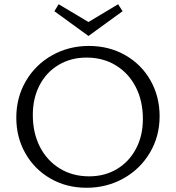

<svg xmlns="http://www.w3.org/2000/svg" viewBox="-20 -881 830 907"><path d="M398 -711 237 -828 257 -861 398 -777 538 -861 559 -828ZM734 -332Q734 -237 688 -159.5Q642 -82 563 -38Q484 6 389 6Q294 6 218.5 -37.5Q143 -81 100 -156.5Q57 -232 57 -325Q57 -421 102.5 -498.5Q148 -576 226.5 -620Q305 -664 400 -664Q495 -664 571.5 -620.5Q648 -577 691 -501Q734 -425 734 -332ZM655 -319Q655 -404 621.5 -469.5Q588 -535 527.5 -572Q467 -609 389 -609Q315 -609 257 -574.5Q199 -540 167 -478.5Q135 -417 135 -338Q135 -253 168.5 -187.5Q202 -122 262.5 -85Q323 -48 401 -48Q475 -48 532.5 -82.5Q590 -117 622.5 -178.5Q655 -240 655 -319Z"/></svg>

Font: Ysabeau SC
Style: Regular
Weight: 400
Designer: Christian Thalmann (Catharsis Fonts)
Version: Version 0.003